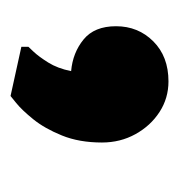

<svg xmlns="http://www.w3.org/2000/svg" viewBox="-8 -218 332 355"><g transform="rotate(90 157.5 -40.0)"><path d="M28 -89Q28 -130 56 -158Q84 -186 130 -186Q161 -186 186.5 -169.5Q212 -153 227.5 -125Q243 -97 243 -63Q243 -21 230 11Q217 43 200 64Q183 85 170 95.5Q157 106 157 106L66 86V73Q66 73 75 63.5Q84 54 95 36.5Q106 19 111 -6Q77 -9 52.5 -29Q28 -49 28 -89Z"/></g></svg>

Font: Kufam Black
Style: Regular
Weight: 900
Designer: Wael Morcos, Artur Schmal
Foundry: Original Type
Version: Version 1.301; ttfautohint (v1.8.3)